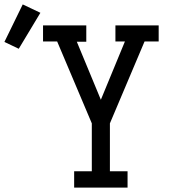

<svg xmlns="http://www.w3.org/2000/svg" viewBox="-157 -850 777 870"><path d="M179 0V-74H259V-291L102 -662H38V-735H234V-661H191L300 -398L409 -662H366V-735H562V-662H498L341 -291V-74H421V0ZM-72 -629 -137 -660 -54 -830 26 -792Z"/></svg>

Font: Iosevka Slab Extended
Style: Regular
Weight: 400
Width: 7
Monospace: yes
Designer: Belleve Invis
Foundry: Belleve Invis
Version: Version 11.1.1; ttfautohint (v1.8.3)